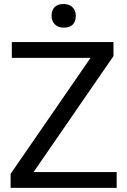

<svg xmlns="http://www.w3.org/2000/svg" viewBox="-20 -916 621 936"><path d="M31.7 0V-68.4L421.4 -633.8H37.6V-710.9H533.2V-642.6L143.6 -77.1H548.8V0ZM231.4 -838.9Q231.4 -866.7 246.6 -881.6Q261.7 -896.5 290.5 -896.5Q317.4 -896.5 333.5 -880.6Q349.6 -864.7 349.6 -838.9Q349.6 -811 334.5 -796.1Q319.3 -781.2 290.5 -781.2Q263.7 -781.2 247.6 -797.1Q231.4 -813 231.4 -838.9Z"/></svg>

Font: RobotoFlex
Style: Regular
Weight: 400
Designer: Berlow after Robertson
Foundry: Google
Version: Version 2.136